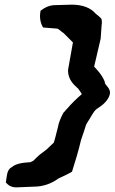

<svg xmlns="http://www.w3.org/2000/svg" viewBox="-20 -739 492 824"><path d="M8 24 5 44C15 56 29 66 53 65L127 62C165 62 203 48 229 28C231 27 234 26 237 24L250 18C263 12 277 5 289 -2C303 -46 317 -92 328 -139C335 -159 343 -182 347 -196V-197C350 -207 358 -218 366 -231C380 -254 385 -266 402 -276C422 -289 444 -308 451 -333C457 -355 438 -369 431 -380V-381C430 -384 429 -387 429 -390V-391L428 -392C417 -418 400 -436 384 -453L398 -513L412 -573L416 -630C418 -640 417 -651 416 -657C409 -666 401 -672 391 -680C369 -706 333 -719 288 -719L217 -717C190 -717 170 -705 154 -693L153 -686C149 -660 155 -637 165 -621L227 -616C235 -612 242 -604 254 -596L293 -557L272 -439C271 -398 296 -376 316 -358C321 -350 328 -342 331 -335C309 -316 285 -293 265 -269H264C261 -265 257 -259 252 -255C241 -234 232 -214 228 -191C225 -178 220 -159 216 -144L211 -127C207 -124 200 -116 194 -111L193 -110L192 -109C184 -100 169 -89 149 -74C140 -66 134 -60 123 -49C121 -48 114 -45 111 -43C90 -41 52 -41 28 -20C18 -14 11 -3 8 24Z"/></svg>

Font: Vapor
Style: ExBdObl
Weight: 800
Foundry: Cannot Into Space Fonts
Version: Version 0.179